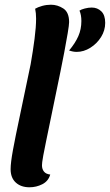

<svg xmlns="http://www.w3.org/2000/svg" viewBox="-20 -774 466 814"><path d="M105 20Q69 20 47 0Q25 -20 25 -57Q25 -84 35 -138.5Q45 -193 64 -282Q83 -371 110 -502Q120 -559 126.5 -609.5Q133 -660 133 -695Q133 -719 129 -737Q141 -744 159 -749Q177 -754 196 -754Q224 -754 248.5 -738Q273 -722 273 -680Q273 -669 267 -633Q261 -597 252.5 -552.5Q244 -508 236 -469Q213 -358 198.5 -287Q184 -216 175.5 -175.5Q167 -135 163.5 -115Q160 -95 159 -87Q158 -79 158 -73Q158 -57 166.5 -46.5Q175 -36 193 -34Q185 -6 159.5 7Q134 20 105 20ZM305 -554Q290 -554 273 -560Q299 -591 312 -620.5Q325 -650 325 -685Q325 -711 317 -729Q324 -734 339.5 -738Q355 -742 369 -742Q393 -742 409.5 -726Q426 -710 426 -677Q426 -645 408.5 -617Q391 -589 363 -571.5Q335 -554 305 -554Z"/></svg>

Font: Sansita Swashed Medium
Style: Regular
Weight: 500
Designer: Pablo Cosgaya
Foundry: Omnibus-Type
Version: Version 1.003; ttfautohint (v1.8.3)